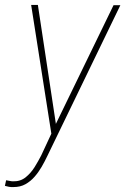

<svg xmlns="http://www.w3.org/2000/svg" viewBox="-61 -549 510 782"><path d="M169.4 -50.3 401.4 -527.8H429.2L131.3 87.4Q121.1 108.9 108.4 130.9Q95.7 152.8 79.6 171.1Q63.5 189.5 42.7 201.2Q22 212.9 -6.3 212.9Q-15.6 213.4 -24.2 211.9Q-32.7 210.4 -41 208L-36.1 185.1Q-29.8 186 -22.2 187.7Q-14.6 189.5 -8.3 189.5Q22 190.4 43.5 173.1Q64.9 155.8 80.1 131.3Q95.2 106.9 106.9 84ZM93.3 -528.8 168.9 -29.3 172.4 -3.9 150.4 9.8 65.9 -528.8Z"/></svg>

Font: Roboto Condensed Thin
Style: Italic
Weight: 250
Italic angle: -12°
Designer: Christian Robertson
Foundry: Google
Version: Version 3.008; 2023